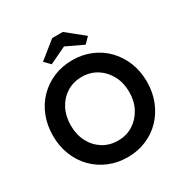

<svg xmlns="http://www.w3.org/2000/svg" viewBox="-202 -1065 1196 1239"><g transform="rotate(-30 396.5 -445.0)"><path d="M396 10Q321 10 257 -17Q193 -44 145.5 -92.5Q98 -141 72 -207Q46 -273 46 -351Q46 -429 72 -495Q98 -561 145.5 -609.5Q193 -658 257 -685Q321 -712 396 -712Q472 -712 536 -685Q600 -658 647 -609Q694 -560 720 -494.5Q746 -429 746 -351Q746 -274 720 -208Q694 -142 647 -93Q600 -44 536 -17Q472 10 396 10ZM396 -114Q459 -114 508 -145Q557 -176 585.5 -229.5Q614 -283 614 -351Q614 -419 585.5 -472.5Q557 -526 508 -557Q459 -588 396 -588Q333 -588 284 -557.5Q235 -527 207 -473.5Q179 -420 179 -351Q179 -282 207 -228.5Q235 -175 284 -144.5Q333 -114 396 -114ZM270 -755 229 -797 357 -900H436L564 -797L523 -755L396 -815Z"/></g></svg>

Font: Lexend Deca Medium
Style: Regular
Weight: 500
Designer: Bonnie Shaver-Troup, Thomas Jockin
Foundry: Lexend
Version: Version 1.008; ttfautohint (v1.8.4.7-5d5b)